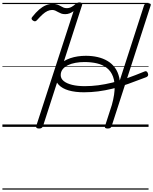

<svg xmlns="http://www.w3.org/2000/svg" viewBox="-20 -1057 1277 1600"><path d="M305 14Q291 14 285 8.5Q279 3 282 -7L593 -964Q577 -952 559.5 -945.5Q542 -939 524 -939Q504 -939 490.5 -944Q477 -949 465 -956Q453 -963 441 -968.5Q429 -974 415 -974Q395 -974 375.5 -965Q356 -956 335 -937Q314 -918 288 -889Q281 -881 273 -879.5Q265 -878 254 -886Q244 -893 243 -900.5Q242 -908 249 -916Q279 -954 307 -978Q335 -1002 362 -1013Q389 -1024 417 -1024Q441 -1024 456.5 -1019Q472 -1014 484.5 -1006.5Q497 -999 509 -994Q521 -989 536 -989Q557 -989 575.5 -999Q594 -1009 609 -1023Q618 -1031 625.5 -1034Q633 -1037 642 -1037Q656 -1037 662 -1031Q668 -1025 664 -1015L338 -5Q334 4 327 9Q320 14 305 14ZM899 -139Q930 -235 934.5 -303.5Q939 -372 922 -418Q905 -464 870 -491Q835 -518 787.5 -529Q740 -540 684 -540Q645 -540 609 -533.5Q573 -527 545.5 -513.5Q518 -500 502 -479.5Q486 -459 486 -431Q486 -402 511 -381.5Q536 -361 581 -350Q626 -339 686 -339Q743 -339 799.5 -346.5Q856 -354 915.5 -368.5Q975 -383 1040.5 -406Q1106 -429 1181 -460Q1192 -466 1200 -462.5Q1208 -459 1212 -447Q1217 -435 1213.5 -427Q1210 -419 1199 -414Q1116 -382 1047.5 -357.5Q979 -333 917.5 -318Q856 -303 798 -295.5Q740 -288 680 -288Q606 -288 552.5 -303.5Q499 -319 469.5 -350Q440 -381 440 -424Q440 -477 473.5 -514.5Q507 -552 565.5 -572Q624 -592 696 -592Q747 -592 793 -581.5Q839 -571 876 -549Q913 -527 938 -492.5Q963 -458 974 -409Q985 -360 978.5 -295Q972 -230 944 -148ZM878 14Q864 14 858 9.5Q852 5 855 -6L1180 -1011Q1183 -1021 1191 -1025.5Q1199 -1030 1213 -1030Q1227 -1030 1233 -1025.5Q1239 -1021 1235 -1010L910 -5Q907 4 899.5 9Q892 14 878 14ZM0 513H1218V523H0ZM0 -20H1218V0H0ZM0 -505H1218V-500H0ZM0 -1033H1218V-1023H0Z"/></svg>

Font: Playwrite IN Guides
Style: Regular
Weight: 400
Designer: Veronika Burian, José Scaglione
Foundry: TypeTogether
Version: Version 1.003